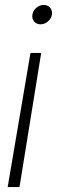

<svg xmlns="http://www.w3.org/2000/svg" viewBox="-20 -551 261 769"><path d="M10.7 198.2 102.1 -338.9H145L58.1 198.2ZM142.1 -453.6Q126.5 -453.6 116.7 -465.1Q106.9 -476.6 109.9 -492.7Q112.3 -508.8 125.7 -520Q139.2 -531.2 154.8 -531.2Q171.4 -531.2 180.9 -520Q190.4 -508.8 188 -492.2Q185.1 -476.6 171.9 -465.1Q158.7 -453.6 142.1 -453.6Z"/></svg>

Font: Inter 28pt ExtraLight
Style: Italic
Weight: 250
Italic angle: -9.3988°
Designer: Rasmus Andersson
Foundry: rsms
Version: Version 4.001;git-66647c0bb